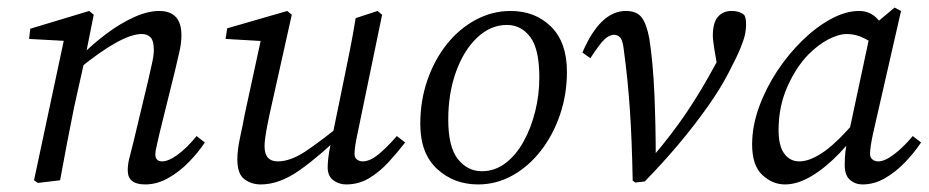

<svg xmlns="http://www.w3.org/2000/svg" viewBox="-20 -477 2457 508"><path d="M318 -26Q318 -42 322 -57.5Q326 -73 333 -101L372 -264Q377 -287 382 -308.5Q387 -330 387 -344Q387 -369 378.5 -378Q370 -387 355 -387Q302 -387 190 -296L195 -330Q226 -361 262 -388Q298 -415 334.5 -431.5Q371 -448 401 -448Q460 -448 460 -384Q460 -362 454.5 -339.5Q449 -317 444 -294L402 -124Q398 -105 394.5 -91Q391 -77 391 -69Q391 -50 409 -50Q426 -50 450.5 -68Q475 -86 500 -117L522 -100Q504 -73 479 -47.5Q454 -22 424.5 -5.5Q395 11 364 11Q318 11 318 -26ZM139 0 80 7 70 0 151 -380 167 -368 57 -374 60 -401 216 -448 228 -438 205 -323 176 -193Q166 -144 157 -96.5Q148 -49 139 0Z M670 11Q645 11 626.5 -3Q608 -17 608 -55Q608 -81 615 -112.5Q622 -144 627 -172L674 -389L680 -368L577 -374L581 -402L740 -448L752 -438L694 -178Q688 -150 684 -127.5Q680 -105 680 -90Q680 -50 715 -50Q748 -50 787.5 -76Q827 -102 896 -158V-132Q828 -66 774 -27.5Q720 11 670 11ZM896 11Q877 11 862 0Q847 -11 847 -34Q847 -44 848.5 -58.5Q850 -73 856 -101L887 -252Q896 -296 905 -340.5Q914 -385 921 -429L979 -448L991 -438L926 -124Q918 -87 918 -70Q918 -60 924.5 -55Q931 -50 939 -50Q958 -50 979.5 -67Q1001 -84 1030 -117L1052 -100Q1031 -73 1007.5 -47.5Q984 -22 956.5 -5.5Q929 11 896 11Z M1245 11Q1181 11 1136.5 -30Q1092 -71 1092 -149Q1092 -211 1111 -265.5Q1130 -320 1163 -361Q1196 -402 1239.5 -425Q1283 -448 1331 -448Q1396 -448 1438 -406.5Q1480 -365 1480 -287Q1480 -227 1461.5 -173Q1443 -119 1410.5 -77.5Q1378 -36 1335.5 -12.5Q1293 11 1245 11ZM1255 -24Q1289 -24 1317 -45Q1345 -66 1365 -102Q1385 -138 1396 -182Q1407 -226 1407 -272Q1407 -347 1383 -379Q1359 -411 1321 -411Q1278 -411 1242.5 -377.5Q1207 -344 1186.5 -287Q1166 -230 1166 -161Q1166 -88 1191.5 -56Q1217 -24 1255 -24Z M1654 1Q1652 -107 1646.5 -187.5Q1641 -268 1631 -341Q1628 -370 1621 -377.5Q1614 -385 1605 -385Q1592 -385 1579 -372.5Q1566 -360 1542 -323L1521 -338Q1568 -448 1636 -448Q1665 -448 1678 -430.5Q1691 -413 1698 -375Q1708 -310 1711.5 -226.5Q1715 -143 1715 -59L1705 -60Q1758 -122 1797 -180Q1836 -238 1872 -305Q1877 -313 1880.5 -321.5Q1884 -330 1888 -338L1881 -283L1870 -347Q1869 -356 1867.5 -365.5Q1866 -375 1866 -382Q1866 -417 1879.5 -432.5Q1893 -448 1915 -448Q1928 -448 1937 -444.5Q1946 -441 1950 -436Q1952 -432 1953 -426.5Q1954 -421 1954 -410Q1954 -401 1951.5 -387.5Q1949 -374 1939.5 -350.5Q1930 -327 1908 -285Q1887 -244 1852.5 -195Q1818 -146 1775.5 -95.5Q1733 -45 1686 3L1661 6Z M2057 11Q2024 11 1997 -14Q1970 -39 1970 -95Q1970 -143 1988 -193Q2006 -243 2036 -288.5Q2066 -334 2103 -370Q2140 -406 2179 -427Q2218 -448 2253 -448Q2283 -448 2303 -425.5Q2323 -403 2341 -371L2308 -348Q2291 -363 2268 -375Q2245 -387 2221 -387Q2199 -387 2172 -373Q2145 -359 2119 -333Q2086 -299 2063 -247Q2040 -195 2040 -133Q2040 -91 2055 -70.5Q2070 -50 2095 -50Q2124 -50 2162 -77Q2200 -104 2261 -177L2269 -157Q2237 -109 2200.5 -71Q2164 -33 2127 -11Q2090 11 2057 11ZM2262 11Q2243 11 2229 -1Q2215 -13 2215 -40Q2215 -60 2217 -77Q2219 -94 2224 -116L2286 -406L2347 -457L2364 -448L2290 -124Q2282 -87 2282 -70Q2282 -60 2288.5 -55Q2295 -50 2304 -50Q2321 -50 2346 -69Q2371 -88 2395 -117L2417 -100Q2399 -73 2374.5 -47.5Q2350 -22 2321.5 -5.5Q2293 11 2262 11Z"/></svg>

Font: Lisu Bosa ExtraLight
Style: Italic
Weight: 200
Italic angle: -19°
Designer: David Morse, Annie Olsen, Victor Gaultney, Frank Grießhammer (Latin)
Foundry: SIL International
Version: Version 2.000